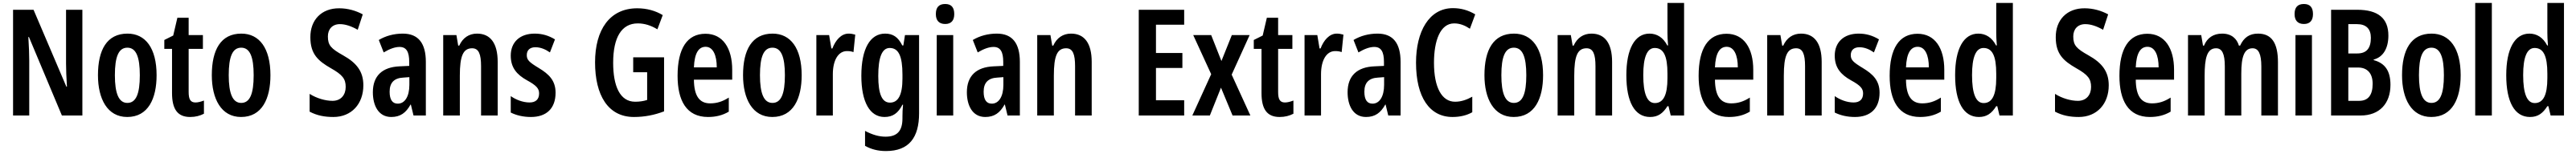

<svg xmlns="http://www.w3.org/2000/svg" viewBox="-20 -780 17353 1040"><path d="M535 0V-714H425V-350C425 -310 427 -259 431 -195H427L206 -714H68V0H177V-372C177 -413 175 -465 171 -530H175L397 0Z M1035 -272C1035 -455 960 -553 839 -553C700 -553 640 -443 640 -272C640 -113 703 10 837 10C979 10 1035 -115 1035 -272ZM754 -272C754 -397 779 -458 838 -458C897 -458 922 -396 922 -272C922 -147 897 -85 838 -85C780 -85 754 -149 754 -272Z M1297 -88C1262 -88 1251 -111 1251 -159V-450H1347V-543H1251V-660H1175L1147 -540L1087 -510V-450H1139V-152C1139 -43 1176 10 1261 10C1297 10 1327 2 1354 -12V-101C1333 -93 1314 -88 1297 -88Z M1802 -272C1802 -455 1727 -553 1606 -553C1467 -553 1407 -443 1407 -272C1407 -113 1470 10 1604 10C1746 10 1802 -115 1802 -272ZM1521 -272C1521 -397 1546 -458 1605 -458C1664 -458 1689 -396 1689 -272C1689 -147 1664 -85 1605 -85C1547 -85 1521 -149 1521 -272Z M2428 -204C2428 -297 2383 -355 2292 -406C2210 -452 2189 -474 2189 -534C2189 -582 2218 -617 2270 -617C2306 -617 2346 -604 2390 -579L2424 -683C2378 -708 2323 -724 2266 -724C2146 -725 2070 -645 2071 -528C2071 -415 2123 -369 2208 -320C2288 -275 2309 -247 2309 -193C2309 -140 2278 -99 2220 -99C2174 -99 2115 -115 2066 -146V-26C2115 0 2166 10 2226 10C2348 10 2428 -78 2428 -204Z M2694 -553C2634 -553 2579 -538 2532 -510L2565 -426C2607 -451 2642 -463 2672 -463C2718 -463 2737 -430 2737 -362V-335L2672 -332C2556 -327 2492 -268 2492 -157C2492 -70 2528 10 2616 10C2677 10 2715 -18 2746 -74H2748L2766 0H2849V-362C2849 -487 2799 -553 2694 -553ZM2697 -256 2738 -259V-207C2738 -128 2707 -80 2660 -80C2624 -80 2605 -106 2605 -161C2605 -221 2635 -253 2697 -256Z M3194 -553C3140 -553 3098 -525 3074 -472H3067L3055 -543H2966V0H3078V-269C3078 -402 3100 -454 3161 -454C3206 -454 3221 -413 3221 -333V0H3333V-362C3333 -488 3284 -553 3194 -553Z M3723 -154C3723 -237 3677 -280 3611 -320C3545 -360 3529 -375 3529 -408C3529 -441 3550 -461 3587 -461C3622 -461 3655 -447 3685 -426L3719 -514C3676 -540 3633 -553 3582 -553C3483 -553 3421 -496 3421 -404C3421 -323 3462 -276 3530 -238C3596 -202 3612 -181 3612 -149C3612 -109 3589 -88 3548 -88C3502 -88 3455 -107 3421 -131V-20C3459 -1 3505 10 3557 10C3661 10 3723 -47 3723 -154Z M4246 -393V-292H4340V-105C4316 -97 4289 -93 4259 -93C4156 -93 4111 -200 4111 -356C4111 -528 4168 -622 4277 -622C4323 -622 4366 -608 4409 -582L4445 -678C4397 -707 4339 -724 4273 -724C4087 -724 3989 -578 3989 -359C3989 -139 4075 10 4251 10C4322 10 4389 -3 4454 -28V-393Z M4733 -552C4609 -552 4545 -452 4545 -268C4545 -102 4604 10 4750 10C4802 10 4848 -1 4890 -26V-121C4846 -93 4808 -82 4764 -82C4691 -82 4656 -134 4655 -242H4913V-309C4913 -453 4851 -552 4733 -552ZM4734 -464C4784 -464 4809 -407 4809 -325H4655C4659 -422 4687 -464 4734 -464Z M5381 -272C5381 -455 5306 -553 5185 -553C5046 -553 4986 -443 4986 -272C4986 -113 5049 10 5183 10C5325 10 5381 -115 5381 -272ZM5100 -272C5100 -397 5125 -458 5184 -458C5243 -458 5268 -396 5268 -272C5268 -147 5243 -85 5184 -85C5126 -85 5100 -149 5100 -272Z M5697 -553C5647 -553 5609 -508 5588 -453H5581L5566 -543H5480V0H5591V-279C5591 -372 5627 -435 5686 -435C5703 -435 5718 -433 5730 -428L5742 -546C5725 -551 5711 -553 5697 -553Z M5943 -553C5843 -553 5783 -452 5783 -268C5783 -90 5841 10 5939 10C5995 10 6031 -16 6060 -73H6064C6061 -46 6060 -15 6060 7V20C6060 110 6019 143 5946 143C5903 143 5859 131 5808 104V205C5850 228 5894 240 5949 240C6105 240 6172 148 6172 -15V-543H6077L6066 -473H6059C6030 -531 5995 -553 5943 -553ZM5974 -456C6034 -456 6060 -401 6060 -276V-249C6060 -140 6032 -87 5976 -87C5923 -87 5897 -143 5897 -267C5897 -392 5922 -456 5974 -456Z M6348 -753C6305 -753 6285 -730 6285 -685C6285 -641 6307 -618 6348 -618C6388 -618 6409 -641 6409 -685C6409 -729 6390 -753 6348 -753ZM6402 -543H6291V0H6402Z M6696 -553C6636 -553 6581 -538 6534 -510L6567 -426C6609 -451 6644 -463 6674 -463C6720 -463 6739 -430 6739 -362V-335L6674 -332C6558 -327 6494 -268 6494 -157C6494 -70 6530 10 6618 10C6679 10 6717 -18 6748 -74H6750L6768 0H6851V-362C6851 -487 6801 -553 6696 -553ZM6699 -256 6740 -259V-207C6740 -128 6709 -80 6662 -80C6626 -80 6607 -106 6607 -161C6607 -221 6637 -253 6699 -256Z M7196 -553C7142 -553 7100 -525 7076 -472H7069L7057 -543H6968V0H7080V-269C7080 -402 7102 -454 7163 -454C7208 -454 7223 -413 7223 -333V0H7335V-362C7335 -488 7286 -553 7196 -553Z M7958 0V-103H7768V-321H7946V-422H7768V-613H7958V-714H7652V0Z M8140 -279 8013 0H8131L8206 -188L8284 0H8404L8278 -276L8399 -543H8279L8209 -368L8140 -543H8019Z M8637 -88C8602 -88 8591 -111 8591 -159V-450H8687V-543H8591V-660H8515L8487 -540L8427 -510V-450H8479V-152C8479 -43 8516 10 8601 10C8637 10 8667 2 8694 -12V-101C8673 -93 8654 -88 8637 -88Z M8986 -553C8936 -553 8898 -508 8877 -453H8870L8855 -543H8769V0H8880V-279C8880 -372 8916 -435 8975 -435C8992 -435 9007 -433 9019 -428L9031 -546C9014 -551 9000 -553 8986 -553Z M9261 -553C9201 -553 9146 -538 9099 -510L9132 -426C9174 -451 9209 -463 9239 -463C9285 -463 9304 -430 9304 -362V-335L9239 -332C9123 -327 9059 -268 9059 -157C9059 -70 9095 10 9183 10C9244 10 9282 -18 9313 -74H9315L9333 0H9416V-362C9416 -487 9366 -553 9261 -553ZM9264 -256 9305 -259V-207C9305 -128 9274 -80 9227 -80C9191 -80 9172 -106 9172 -161C9172 -221 9202 -253 9264 -256Z M9777 -622C9816 -622 9850 -608 9883 -586L9919 -683C9872 -711 9823 -725 9769 -725C9607 -725 9520 -566 9520 -357C9520 -124 9611 10 9766 10C9817 10 9862 -1 9899 -22V-127C9863 -107 9825 -93 9783 -93C9694 -93 9641 -189 9641 -356C9641 -505 9683 -622 9777 -622Z M10376 -272C10376 -455 10301 -553 10180 -553C10041 -553 9981 -443 9981 -272C9981 -113 10044 10 10178 10C10320 10 10376 -115 10376 -272ZM10095 -272C10095 -397 10120 -458 10179 -458C10238 -458 10263 -396 10263 -272C10263 -147 10238 -85 10179 -85C10121 -85 10095 -149 10095 -272Z M10702 -553C10648 -553 10606 -525 10582 -472H10575L10563 -543H10474V0H10586V-269C10586 -402 10608 -454 10669 -454C10714 -454 10729 -413 10729 -333V0H10841V-362C10841 -488 10792 -553 10702 -553Z M11097 10C11150 10 11183 -14 11214 -63H11221L11236 0H11326V-760H11214V-559C11214 -538 11215 -511 11218 -473H11213C11185 -527 11143 -553 11093 -553C10994 -553 10937 -450 10937 -272C10937 -92 10993 10 11097 10ZM11129 -84C11077 -84 11051 -147 11051 -273C11051 -392 11076 -456 11128 -456C11188 -456 11214 -402 11214 -283V-252C11214 -137 11186 -84 11129 -84Z M11612 -552C11488 -552 11424 -452 11424 -268C11424 -102 11483 10 11629 10C11681 10 11727 -1 11769 -26V-121C11725 -93 11687 -82 11643 -82C11570 -82 11535 -134 11534 -242H11792V-309C11792 -453 11730 -552 11612 -552ZM11613 -464C11663 -464 11688 -407 11688 -325H11534C11538 -422 11566 -464 11613 -464Z M12114 -553C12060 -553 12018 -525 11994 -472H11987L11975 -543H11886V0H11998V-269C11998 -402 12020 -454 12081 -454C12126 -454 12141 -413 12141 -333V0H12253V-362C12253 -488 12204 -553 12114 -553Z M12643 -154C12643 -237 12597 -280 12531 -320C12465 -360 12449 -375 12449 -408C12449 -441 12470 -461 12507 -461C12542 -461 12575 -447 12605 -426L12639 -514C12596 -540 12553 -553 12502 -553C12403 -553 12341 -496 12341 -404C12341 -323 12382 -276 12450 -238C12516 -202 12532 -181 12532 -149C12532 -109 12509 -88 12468 -88C12422 -88 12375 -107 12341 -131V-20C12379 -1 12425 10 12477 10C12581 10 12643 -47 12643 -154Z M12899 -552C12775 -552 12711 -452 12711 -268C12711 -102 12770 10 12916 10C12968 10 13014 -1 13056 -26V-121C13012 -93 12974 -82 12930 -82C12857 -82 12822 -134 12821 -242H13079V-309C13079 -453 13017 -552 12899 -552ZM12900 -464C12950 -464 12975 -407 12975 -325H12821C12825 -422 12853 -464 12900 -464Z M13312 10C13365 10 13398 -14 13429 -63H13436L13451 0H13541V-760H13429V-559C13429 -538 13430 -511 13433 -473H13428C13400 -527 13358 -553 13308 -553C13209 -553 13152 -450 13152 -272C13152 -92 13208 10 13312 10ZM13344 -84C13292 -84 13266 -147 13266 -273C13266 -392 13291 -456 13343 -456C13403 -456 13429 -402 13429 -283V-252C13429 -137 13401 -84 13344 -84Z M14187 -204C14187 -297 14142 -355 14051 -406C13969 -452 13948 -474 13948 -534C13948 -582 13977 -617 14029 -617C14065 -617 14105 -604 14149 -579L14183 -683C14137 -708 14082 -724 14025 -724C13905 -725 13829 -645 13830 -528C13830 -415 13882 -369 13967 -320C14047 -275 14068 -247 14068 -193C14068 -140 14037 -99 13979 -99C13933 -99 13874 -115 13825 -146V-26C13874 0 13925 10 13985 10C14107 10 14187 -78 14187 -204Z M14447 -552C14323 -552 14259 -452 14259 -268C14259 -102 14318 10 14464 10C14516 10 14562 -1 14604 -26V-121C14560 -93 14522 -82 14478 -82C14405 -82 14370 -134 14369 -242H14627V-309C14627 -453 14565 -552 14447 -552ZM14448 -464C14498 -464 14523 -407 14523 -325H14369C14373 -422 14401 -464 14448 -464Z M15193 -553C15134 -553 15097 -526 15072 -472H15064C15050 -519 15014 -553 14951 -553C14893 -553 14850 -525 14829 -472H14822L14810 -543H14721V0H14833V-268C14833 -385 14848 -454 14910 -454C14950 -454 14969 -418 14969 -332V0H15080V-284C15080 -397 15100 -454 15156 -454C15196 -454 15215 -416 15215 -331V0H15327V-360C15327 -490 15284 -553 15193 -553Z M15502 -753C15459 -753 15439 -730 15439 -685C15439 -641 15461 -618 15502 -618C15542 -618 15563 -641 15563 -685C15563 -729 15544 -753 15502 -753ZM15556 -543H15445V0H15556Z M15861 -714H15685V0H15884C16011 0 16085 -81 16085 -207C16085 -299 16050 -353 15972 -374V-378C16035 -394 16071 -453 16071 -540C16071 -657 16001 -714 15861 -714ZM15861 -419H15801V-617H15860C15921 -617 15953 -585 15953 -525C15953 -454 15924 -419 15861 -419ZM15801 -324H15867C15929 -324 15965 -285 15965 -214C15965 -137 15934 -99 15874 -99H15801Z M16558 -272C16558 -455 16483 -553 16362 -553C16223 -553 16163 -443 16163 -272C16163 -113 16226 10 16360 10C16502 10 16558 -115 16558 -272ZM16277 -272C16277 -397 16302 -458 16361 -458C16420 -458 16445 -396 16445 -272C16445 -147 16420 -85 16361 -85C16303 -85 16277 -149 16277 -272Z M16768 0V-760H16656V0Z M17025 10C17078 10 17111 -14 17142 -63H17149L17164 0H17254V-760H17142V-559C17142 -538 17143 -511 17146 -473H17141C17113 -527 17071 -553 17021 -553C16922 -553 16865 -450 16865 -272C16865 -92 16921 10 17025 10ZM17057 -84C17005 -84 16979 -147 16979 -273C16979 -392 17004 -456 17056 -456C17116 -456 17142 -402 17142 -283V-252C17142 -137 17114 -84 17057 -84Z"/></svg>

Font: Noto Sans Georgian ExtraCondensed SemiBold
Style: Regular
Weight: 600
Width: 2
Designer: Monotype Design Team, Akaki Razmadze
Foundry: Google LLC
Version: Version 2.005